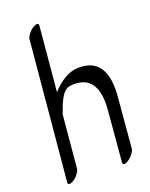

<svg xmlns="http://www.w3.org/2000/svg" viewBox="-161 -926 817 1047"><g transform="rotate(-20 247.5 -402.0)"><path d="M180 -841Q198 -846 197 -830L163 -455Q194 -492 235.5 -516.5Q277 -541 319 -541Q490 -543 465 -306L441 -26Q440 -15 428 1Q416 17 403 26Q390 35 382 37Q364 42 365 26L389 -254Q412 -466 265 -465Q236 -465 222 -457Q187 -437 157 -347Q155 -341 151 -334L123 -26Q122 -15 110 1.5Q98 18 85 26.5Q72 35 64 37Q46 42 47 26L121 -778Q122 -790 134 -806Q146 -822 159 -830.5Q172 -839 180 -841Z"/></g></svg>

Font: Kavivanar
Style: Regular
Weight: 400
Designer: Tharique Azeez
Foundry: Tharique Azeez
Version: Version 1.88